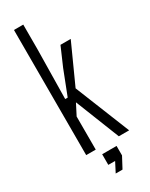

<svg xmlns="http://www.w3.org/2000/svg" viewBox="-247 -846 831 1063"><g transform="rotate(-30 168.0 -315.0)"><path d="M58 0V-800H117.5V-644L112.5 -327H128.5L189 -482.5L240 -600H305.5L192 -349.5L332.5 0H266.5L155 -281.5L119 -211.5V0ZM148.5 170 180.5 108H137V40H229V100.5L192 170Z"/></g></svg>

Font: Big Shoulders Text Thin Light
Style: Regular
Weight: 300
Version: Version 2.002